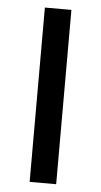

<svg xmlns="http://www.w3.org/2000/svg" viewBox="-51 -723 399 757"><g transform="rotate(5 148.5 -345.0)"><path d="M95.7 0V-689.9H200.7V0Z"/></g></svg>

Font: HK Grotesk SemiBold Legacy
Style: Regular
Weight: 600
Designer: Alfredo Marco Pradil
Foundry: Hanken Design Co.
Version: Version 2.022;PS 002.022;hotconv 1.0.88;makeotf.lib2.5.64775